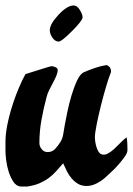

<svg xmlns="http://www.w3.org/2000/svg" viewBox="-25 -683 486 702"><path d="M364 -445Q372 -443 376.5 -436.5Q381 -430 381 -422Q381 -418 378 -412Q372 -397 362.5 -365Q353 -333 344 -297Q335 -261 328.5 -228.5Q322 -196 322 -181Q322 -173 323.5 -163.5Q325 -154 328 -144.5Q331 -135 335.5 -128Q340 -121 346 -119Q356 -115 368 -121Q380 -127 392 -138Q404 -149 415.5 -161Q427 -173 438 -181Q440 -169 440.5 -158Q441 -147 441 -134Q441 -124 431 -110Q421 -96 408 -81Q395 -66 381 -53.5Q367 -41 360 -34Q347 -22 328.5 -12.5Q310 -3 292 -3Q274 -3 261 -10.5Q248 -18 237.5 -30Q227 -42 219.5 -57Q212 -72 206 -86Q192 -70 180 -56.5Q168 -43 153 -32Q138 -21 119.5 -13Q101 -5 75 -1H50Q34 -3 23.5 -19Q13 -35 6.5 -56Q0 -77 -2.5 -98Q-5 -119 -5 -131Q-5 -147 -5 -164Q-5 -181 -3 -197Q0 -222 7 -250.5Q14 -279 23.5 -307.5Q33 -336 44.5 -363Q56 -390 68 -412Q74 -414 88.5 -418.5Q103 -423 119 -428Q135 -433 148 -437Q161 -441 164 -441Q169 -441 177.5 -437.5Q186 -434 186 -427Q186 -418 181 -406Q176 -394 169 -381Q162 -368 155 -354Q148 -340 145 -327Q134 -286 126.5 -244Q119 -202 119 -160Q119 -148 127.5 -137.5Q136 -127 149 -127Q166 -127 177 -139Q188 -151 196 -164Q204 -177 206.5 -194Q209 -211 212 -227Q215 -243 221 -272.5Q227 -302 236 -332.5Q245 -363 256.5 -388Q268 -413 282 -419Q300 -427 322 -434.5Q344 -442 364 -445ZM277 -620Q277 -608 238.5 -569.5Q200 -531 190 -531Q176 -531 166.5 -545.5Q157 -560 157 -572Q157 -595 189 -629Q221 -663 244 -663Q257 -663 267 -646.5Q277 -630 277 -620Z"/></svg>

Font: Praegefest
Style: Regular
Weight: 600
Designer: Peter Wiegel nach alter Vorlage
Foundry: Peter Wiegel
Version: Version 1.000